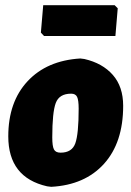

<svg xmlns="http://www.w3.org/2000/svg" viewBox="-20 -710 508 742"><path d="M423 -690 435 -678 426 -571H150L138 -584L147 -690ZM290 -484 306 -482Q376 -466 416 -420.5Q456 -375 456 -301Q456 -159 382 -77Q308 5 178 12L162 10Q12 -24 12 -183Q12 -316 86.5 -396Q161 -476 290 -484ZM255 -348Q209 -348 195.5 -312Q182 -276 182 -179Q182 -145 188.5 -132.5Q195 -120 214 -120Q258 -120 271 -156Q284 -192 284 -290Q284 -323 278 -335.5Q272 -348 255 -348Z"/></svg>

Font: Alegreya Sans Black
Style: Italic
Weight: 900
Italic angle: -7°
Designer: Juan Pablo del Peral
Foundry: Huerta Tipografica
Version: Version 2.007